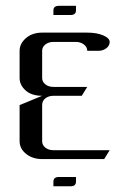

<svg xmlns="http://www.w3.org/2000/svg" viewBox="-20 -551 448 665"><path d="M165 94.2V78.1Q165 62 184.1 62H243.2V78.1Q243.2 94.2 224.1 94.2ZM165 -499V-515.1Q165 -530.8 184.1 -530.8H243.2V-515.1Q243.2 -499 224.1 -499ZM47.9 -62V-187L126 -219.2Q90.3 -219.2 69.8 -236.8Q47.9 -255.9 47.9 -280.8V-375Q47.9 -399.9 69.8 -418.9Q91.8 -438 126 -438H282.2Q314.9 -438 336.9 -428.7Q359.9 -418.9 359.9 -405.8Q359.9 -392.6 348.1 -383.8Q336.4 -375 320.8 -375H282.2Q282.2 -388.2 270.5 -397Q258.8 -405.8 243.2 -405.8H165Q148.4 -405.8 137.2 -397Q126 -388.2 126 -375V-280.8Q126 -267.6 137.2 -258.8Q148.4 -250 165 -250H282.2L263.2 -219.2H165Q148.4 -219.2 137.2 -210.4Q126 -201.7 126 -187V-62Q126 -48.3 137.2 -39.6Q148.4 -30.8 165 -30.8H359.9L340.8 0H126Q92.8 0 70.3 -18.1Q47.9 -36.1 47.9 -62Z"/></svg>

Font: Hhenum
Style: Regular
Weight: 400
Designer: T. Christopher White
Version: Version 1.0